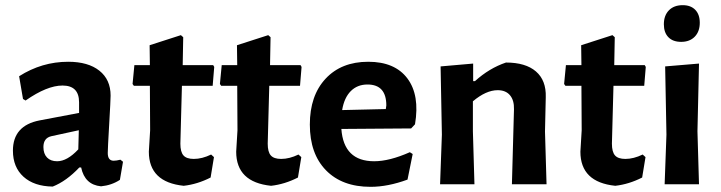

<svg xmlns="http://www.w3.org/2000/svg" viewBox="-20 -713 2790 743"><path d="M244 -474Q321 -474 364.5 -439.5Q408 -405 408 -343Q408 -326 402.5 -231.5Q397 -137 397 -121Q397 -91 420 -91Q430 -91 446 -95L456 -87L444 -17Q412 4 371 8Q308 2 294 -65H287Q237 -12 184 9Q112 8 71 -29Q30 -66 30 -130Q30 -227 133 -247L286 -276V-317Q286 -382 222 -382Q162 -382 79 -324L69 -330L54 -418Q142 -474 244 -474ZM285 -209 179 -186Q148 -179 148 -144Q148 -118 162 -103.5Q176 -89 201 -89Q240 -89 283 -135Z M691 6Q556 -8 556 -126L561 -209L560 -381H498L493 -388L500 -461H560L559 -538L680 -577L689 -569L687 -461H805L809 -454L803 -381H684L678 -157Q678 -125 690 -111.5Q702 -98 730 -98Q762 -98 797 -115L808 -105L795 -26Q744 0 691 6Z M1029 6Q894 -8 894 -126L899 -209L898 -381H836L831 -388L838 -461H898L897 -538L1018 -577L1027 -569L1025 -461H1143L1147 -454L1141 -381H1022L1016 -157Q1016 -125 1028 -111.5Q1040 -98 1068 -98Q1100 -98 1135 -115L1146 -105L1133 -26Q1082 0 1029 6Z M1414 10Q1304 10 1241.5 -54Q1179 -118 1179 -231Q1179 -343 1240 -408.5Q1301 -474 1405 -474Q1508 -474 1556.5 -409.5Q1605 -345 1586 -232L1571 -216L1301 -214Q1310 -89 1428 -89Q1487 -89 1566 -124L1577 -117L1557 -18Q1481 10 1414 10ZM1402 -386Q1363 -386 1337.5 -360.5Q1312 -335 1304 -287L1473 -291L1475 -305Q1475 -386 1402 -386Z M1811 -467V-399H1818Q1873 -449 1938 -471Q2014 -471 2054 -436.5Q2094 -402 2092 -337L2089 -204L2095 0H1961L1969 -290Q1970 -325 1953.5 -344.5Q1937 -364 1906 -364Q1861 -364 1810 -321V-205L1816 0H1683L1690 -192L1685 -456Z M2361 6Q2226 -8 2226 -126L2231 -209L2230 -381H2168L2163 -388L2170 -461H2230L2229 -538L2350 -577L2359 -569L2357 -461H2475L2479 -454L2473 -381H2354L2348 -157Q2348 -125 2360 -111.5Q2372 -98 2400 -98Q2432 -98 2467 -115L2478 -105L2465 -26Q2414 0 2361 6Z M2622 -693Q2653 -693 2670.5 -675Q2688 -657 2688 -625Q2688 -591 2668.5 -571Q2649 -551 2616 -551Q2584 -551 2566.5 -569Q2549 -587 2549 -619Q2549 -653 2568.5 -673Q2588 -693 2622 -693ZM2552 0 2559 -192 2554 -456 2685 -467 2679 -205 2685 0Z"/></svg>

Font: Alegreya Sans SC
Style: Bold
Weight: 700
Designer: Juan Pablo del Peral
Foundry: Huerta Tipografica
Version: Version 2.007